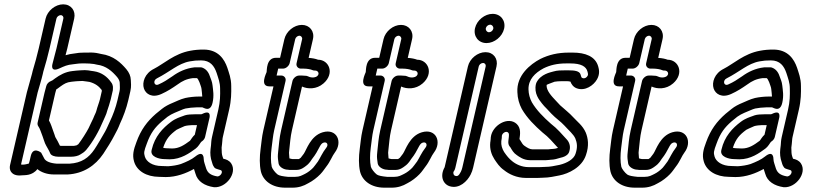

<svg xmlns="http://www.w3.org/2000/svg" viewBox="-20 -769 3758 887"><path d="M349.5 -444C344.1 -444 337 -443.4 332.8 -442.8L315 -440.8C281.4 -437.2 256.5 -422.6 234.4 -406.8L222.6 -398C220.6 -396.6 218.3 -395.5 215.3 -394.4C204.7 -390.8 196 -381.1 193.7 -371C191.2 -360.2 187.8 -350 185.5 -340L153.9 -203C152.3 -196.2 154.1 -189.2 157.1 -185.3C164 -176.3 169.5 -157.9 176.9 -138.7C181.7 -126.9 182.4 -119.9 187.9 -107.1C194.1 -92.9 206.8 -74.5 211.7 -61.1C215.7 -50.2 233.5 -45 248.4 -45H309.4C324.7 -45 342.1 -48.9 351.9 -55.8C359.2 -60.9 367.1 -64.5 372.8 -71C375.4 -73.1 376.7 -74.6 378 -76.1C409.1 -113.6 437 -162.4 457.9 -213C462.3 -224.9 470.7 -237.9 475.5 -257.8C479.8 -270.9 487.7 -293.2 491.6 -310L501.3 -352C501.9 -355 502 -358.4 501.7 -360.8C501.4 -362.6 504.4 -375.9 492.5 -390C475.4 -414.2 450.1 -434.4 414.1 -439.8L400.8 -441.7C393.1 -443 383.6 -445 371.7 -445C364.4 -445 356.8 -444 349.5 -444ZM425.8 -259C423 -247 418.7 -242.8 410.3 -221C405.7 -210 396.5 -194.1 389.5 -177.3C380.7 -159.5 355.9 -120.7 341.8 -102.7C337.2 -99.9 337.8 -100.3 333.6 -97.5C330 -96.6 322.1 -95.1 320.9 -95H260.8C259.7 -95.4 258.2 -96.1 256.6 -96.4C250.7 -109.5 242.4 -124.4 235.5 -135.9C233.1 -141.8 231.1 -151.4 225.3 -165.3C220.3 -178.4 215.4 -196.7 206.1 -212.6L235.3 -339.2C236.5 -343.3 238.1 -348.8 239.9 -355.8C240.3 -356.1 243.8 -358.2 246.5 -360.1L258.8 -369.2C277 -382.3 288.1 -388.9 309.1 -391.2L327.5 -393.2C330.7 -393.5 333.8 -394 338 -394C345.9 -394 351.5 -394.2 361.2 -395C365.9 -394.8 375.1 -393.5 381.7 -392.3L394 -390.5C421 -382.7 436.2 -371.1 450 -353.2C450.1 -352.5 450.1 -351.9 450.3 -347.9L441.6 -310C438.6 -297.2 428.9 -272.6 425.8 -259ZM77.1 -9.1 153.8 -341.5C162 -371.4 170.6 -396.7 177.6 -427L180.1 -438.1C190.8 -473.4 200.7 -509.7 209.1 -546L240.7 -683C242.7 -691.6 251.8 -699 260.4 -699C269 -699 274.7 -691.6 272.7 -683L241.1 -546C236.2 -524.8 228.2 -499.1 222.7 -475C222.7 -475 209.4 -432.8 253.7 -452.6C277.6 -463.4 290.4 -469.7 317.3 -472.1C331.4 -473.4 341.1 -476 356.9 -476H374.9C387.4 -476 399.9 -475.2 414.1 -473.3L426.4 -470.6C427 -470.4 428 -470.3 428.5 -470.2C470.4 -464.8 497.7 -440.3 521.2 -412.8C529.7 -402.4 532.9 -393 533.1 -386.8C533.4 -371.2 535 -359.3 532.3 -348L522.9 -307C514.9 -272.3 501.3 -236.2 487.8 -208.1C480.4 -192.7 473.7 -175.5 465.4 -160.9C458.2 -148 426.7 -93.9 416.5 -79.3C389.9 -39.5 356.1 -16.2 302.3 -13H240.9C211.2 -15.3 193 -23.8 185.6 -34.6C181.3 -43.3 174.8 -55.6 170.2 -63.6C170.2 -63.6 132.8 -94.5 122.1 -48L117 -26C116 -21.8 114.4 -16.6 113.4 -13.5C101.4 -10.1 87.6 -6.7 77.1 -9.1ZM228.5 37H291.5C291.8 37 292.4 37 292.9 37C365.2 33 420.2 -3.6 457.4 -58.8C469.1 -75.7 499 -123.7 509.8 -146.1C518.1 -161 526.5 -177 534.1 -197.3C548.9 -228.3 563.9 -268 572.9 -307L582.3 -348C587.5 -370.5 584.6 -387.7 584.4 -399.2C583.8 -418.3 576.2 -434.2 563.8 -449.2C538.4 -479.1 504.4 -511.9 447.2 -519.7L434.9 -522.4C422.1 -525.3 405.9 -527.2 385.6 -526H368.4C351.5 -526 339.7 -524.9 322.8 -521.8C310.2 -520.6 296.4 -518 282.8 -513.9C285.3 -522.9 288.7 -535.7 291.1 -546L322.7 -683C331.1 -719.4 308.3 -749 271.9 -749C235.6 -749 199.1 -719.4 190.7 -683L159.1 -546C150.9 -510.8 141.2 -475.1 130.8 -440.8C130.7 -440.4 130.5 -439.6 130.4 -439L127.7 -427.6C119.7 -398.7 112.3 -372.6 104.1 -342.5L26.4 -6C23.9 4.9 25.3 15.8 30.4 23.8C42.5 42.7 66.6 43 84.3 40.8C93 39.7 128.8 43.6 152.7 12.2C170.5 27.4 198.9 37 228.5 37Z M727.5 -2C683.4 -2 655.4 -22.6 648.9 -46.5C643.9 -63 645.4 -71.7 657.9 -104.6C676 -155.3 696.1 -180.6 728.3 -208.7L754.1 -229.7C764.3 -237 776 -243.4 787.1 -248C811.1 -257.3 822.2 -263.9 836.8 -267.7C848.9 -270.3 872.8 -273 887 -273H915C919.4 -273 951.1 -247.4 961.9 -294C969.6 -327.5 964.2 -353.1 962 -373.9C960.1 -392.9 953.7 -403.9 950.5 -414C946.1 -427.9 937.3 -448.4 914.3 -456.7C912 -457.6 908.9 -458 906.7 -458H880.7C879.9 -458 878.6 -457.9 877.9 -457.8C838.1 -453.5 803.7 -436.5 777.1 -417C752.3 -400 737.6 -390.2 713.1 -379.2C691.1 -368.8 685.2 -397.7 705.1 -407.1C765.8 -437.8 802.8 -475.7 856.8 -485.5C874.7 -488.9 889 -490 909.1 -490C951.3 -490 969.8 -464.4 980.9 -431.8C988.8 -406.6 996.8 -387.2 996.8 -360.2C997.5 -328.1 997.4 -300.6 988.5 -262L959.4 -136C955.3 -118.3 956.1 -107.9 954.9 -98.4L952.7 -80.2C950.2 -59.9 952.4 -38.5 959.2 -20.1C960.5 -16.8 961.7 -6.4 970.2 4.7C977.2 13.7 999.9 14.4 1003.3 19.6C1009.9 29.8 996.3 45.8 984.6 46.1C952.7 40.9 939.7 29.4 932.7 10C927.1 -10 921.7 -19.9 921.1 -34.6C921.1 -34.6 922.5 -78.7 881.9 -45.7C864.8 -31.8 841.7 -21.5 815.5 -11.3C798.9 -5.9 777 -2.2 756.5 -1C746.3 -1 737.4 -2 727.5 -2ZM876.1 11.6C878.5 19 881.2 26.4 883 33.2C892.7 69.4 926 89.6 967.4 95.7C967.8 95.8 968.7 95.9 969.4 96C1025.5 99.3 1076.8 29.9 1048.4 -13.6C1038.9 -28 1024.3 -33.2 1011.7 -35.6C1011.1 -37.2 1010 -41.1 1007.9 -46.3C1004.7 -55.3 1003.7 -67.7 1003.8 -87.1L1005.8 -103.6C1007.8 -118.7 1007 -125.8 1009.4 -136L1038.5 -262C1048.7 -306.1 1048.8 -340.3 1048.2 -371.8C1048.2 -407.6 1037.5 -432.8 1030.2 -456.2C1016.7 -495.5 988.1 -540 920.7 -540C898.7 -540 879.4 -538.5 858.7 -534.5C785.7 -521.4 736.2 -473.9 691.2 -451C648.7 -430.1 635.7 -388.2 644.8 -360.3C653.5 -334 683.1 -315.2 726.2 -335C754.8 -347.9 775.6 -361.7 800.7 -379C821.6 -394.4 841.8 -404.5 870.6 -408H890.1C893.2 -405.8 897.1 -399.8 901.3 -389.4C905.7 -375.7 910 -367.4 911 -358.1C912.3 -345.1 913.9 -334.9 914.4 -323H898.6C878.6 -323 854.2 -320.3 836 -316.3C809.9 -309.7 795.1 -300.5 777.9 -293.9C760 -286.6 742.5 -277.7 727.7 -265.7L700.1 -243.3C659.7 -208 630.7 -169.7 609.9 -111.4C597.3 -78 590.7 -52.8 599.2 -23.5C611.6 20.4 656.2 47.6 715.1 48C723.6 48.6 735.7 49 745.7 49C795.2 49 839.2 31.7 876.1 11.6ZM914.9 -242.9C912.1 -241.4 910.1 -241 907.6 -241H879.6C866.9 -241 845 -240.1 834.2 -236.2L823.3 -232.2C813.9 -228.7 791.1 -222.1 770 -205.9C732.1 -177.5 695.1 -139 681 -78L680.3 -75C673.3 -44.6 715.4 -34.3 737.8 -34C746.2 -33.3 754.7 -33 763.6 -33C816.2 -33 856 -61.9 883.6 -82.3C890 -87 894.5 -92.4 899.5 -99.2L907.4 -110.8C909 -113.1 910.3 -114.4 912.8 -116C920.4 -120.9 925.9 -129.4 927.4 -136L947 -221C947 -221 960.6 -265.4 914.9 -242.9ZM750.4 -84C744.4 -84 738.4 -84.9 733.7 -86.5C747.8 -128.5 764.3 -145.9 795.8 -169.4C799.3 -172 815.1 -178.3 832.6 -186.3C839.8 -188.9 860.3 -191 868.1 -191H890.1L879.9 -146.7C875.1 -142.2 870.2 -136.7 866.5 -131.2L859.4 -120.9C859.1 -120.5 858.8 -120.1 857 -118.2C830.8 -98.9 807.4 -83 775.2 -83C766.3 -83 758.5 -84 750.4 -84Z M1317.3 16H1350.3C1370.1 16 1385.3 3.8 1391.8 -1.2C1410.8 -14.2 1417.7 -29.6 1421.7 -34.6C1455.8 -77.1 1456.8 -104.9 1474.9 -110.1C1491.1 -114.9 1497.6 -100.5 1488.5 -88.1C1468.9 -63.2 1458.9 -38.4 1449 -23.2C1437.4 -8.3 1432.2 0.3 1426.5 6.1C1416.2 16.9 1401.3 28.2 1389.2 34.1C1374 41.4 1364.9 48 1342.9 48H1310.2C1286.4 45.6 1271.3 42.8 1263.1 37.5C1251.7 29.3 1237.6 10.4 1235.4 1.6C1230.3 -22.8 1230.5 -52.9 1234.8 -86.3C1238.8 -113.3 1240.7 -141.4 1246.6 -167L1299.2 -395C1302.7 -410.1 1290.7 -420 1280 -420H1257.8C1259.7 -428.3 1263.4 -444.5 1265.2 -452H1287.4C1302.5 -452 1315.6 -466.3 1318.1 -477L1343.8 -588C1345.7 -596.6 1355.1 -604 1362.9 -604C1371.3 -604 1377.5 -595.8 1375.7 -588L1350.1 -477C1346.6 -461.9 1358.6 -452 1369.4 -452H1382.4C1398.2 -452 1416 -448.8 1423.9 -445C1426.7 -443.7 1430.3 -443 1433.3 -443H1436.3C1449.4 -443 1458 -428.4 1445.5 -417.4C1438.6 -411.4 1421 -407.5 1404.2 -415.8C1401.4 -417.4 1395 -418.7 1395 -418.7C1380.3 -420 1381.8 -420 1375 -420H1362C1346.8 -420 1333.7 -405.7 1331.2 -395L1278.6 -167C1270.2 -130.8 1268.6 -98.3 1265.1 -68.9L1263.8 -54.5C1262.8 -43.1 1264.7 -26.9 1267 -13.7C1269.7 2.5 1291.5 15 1309.5 15C1311.9 15 1315.1 16 1317.3 16ZM1293.8 -588 1273.9 -502H1254.9C1209.7 -502 1213.3 -443.7 1211.7 -436C1210.3 -430.7 1178.6 -370 1224.4 -370H1243.4L1196.6 -167C1189.3 -135.6 1187.7 -106.7 1184 -81.7C1179 -43.6 1178.5 -8.6 1185.1 22.4C1195.7 67.4 1238.2 98 1297.4 98H1331.4C1359.2 98 1382.5 90.5 1404.6 77.2C1424.6 67 1444.9 51.4 1459.8 35.9C1472.8 22.6 1480.9 8.7 1487.6 0.4C1505.6 -22 1515.5 -50 1526.6 -63.9C1564.6 -113.6 1536.3 -176.9 1471 -157.9C1414.2 -141.3 1396.1 -76.3 1383.5 -58.7C1373 -45.3 1369.3 -40 1369.2 -40C1366.7 -38.4 1363 -35.2 1360.7 -34H1331.5C1329.8 -34.2 1318 -36.5 1317 -37.4C1316.2 -45 1315.7 -53.6 1315.1 -63.4L1316.2 -75.1C1319.7 -105.1 1321.6 -136.9 1328.6 -167L1375.2 -369.2C1400.9 -357.4 1441.7 -355.1 1474.5 -383.6C1527.5 -429.6 1500.4 -493 1449.3 -493.1C1438 -497.5 1423.3 -500.5 1405.8 -501.6L1425.7 -588C1434.2 -624.7 1410.2 -654 1374.5 -654C1338.2 -654 1302 -623.9 1293.8 -588Z M1775.3 16H1808.3C1828.1 16 1843.3 3.8 1849.8 -1.2C1868.8 -14.2 1875.7 -29.6 1879.7 -34.6C1913.8 -77.1 1914.8 -104.9 1932.9 -110.1C1949.1 -114.9 1955.6 -100.5 1946.5 -88.1C1926.9 -63.2 1916.9 -38.4 1907 -23.2C1895.4 -8.3 1890.2 0.3 1884.5 6.1C1874.2 16.9 1859.3 28.2 1847.2 34.1C1832 41.4 1822.9 48 1800.9 48H1768.2C1744.4 45.6 1729.3 42.8 1721.1 37.5C1709.7 29.3 1695.6 10.4 1693.4 1.6C1688.3 -22.8 1688.5 -52.9 1692.8 -86.3C1696.8 -113.3 1698.7 -141.4 1704.6 -167L1757.2 -395C1760.7 -410.1 1748.7 -420 1738 -420H1715.8C1717.7 -428.3 1721.4 -444.5 1723.2 -452H1745.4C1760.5 -452 1773.6 -466.3 1776.1 -477L1801.8 -588C1803.7 -596.6 1813.1 -604 1820.9 -604C1829.3 -604 1835.5 -595.8 1833.7 -588L1808.1 -477C1804.6 -461.9 1816.6 -452 1827.4 -452H1840.4C1856.2 -452 1874 -448.8 1881.9 -445C1884.7 -443.7 1888.3 -443 1891.3 -443H1894.3C1907.4 -443 1916 -428.4 1903.5 -417.4C1896.6 -411.4 1879 -407.5 1862.2 -415.8C1859.4 -417.4 1853 -418.7 1853 -418.7C1838.3 -420 1839.8 -420 1833 -420H1820C1804.8 -420 1791.7 -405.7 1789.2 -395L1736.6 -167C1728.2 -130.8 1726.6 -98.3 1723.1 -68.9L1721.8 -54.5C1720.8 -43.1 1722.7 -26.9 1725 -13.7C1727.7 2.5 1749.5 15 1767.5 15C1769.9 15 1773.1 16 1775.3 16ZM1751.8 -588 1731.9 -502H1712.9C1667.7 -502 1671.3 -443.7 1669.7 -436C1668.3 -430.7 1636.6 -370 1682.4 -370H1701.4L1654.6 -167C1647.3 -135.6 1645.7 -106.7 1642 -81.7C1637 -43.6 1636.5 -8.6 1643.1 22.4C1653.7 67.4 1696.2 98 1755.4 98H1789.4C1817.2 98 1840.5 90.5 1862.6 77.2C1882.6 67 1902.9 51.4 1917.8 35.9C1930.8 22.6 1938.9 8.7 1945.6 0.4C1963.6 -22 1973.5 -50 1984.6 -63.9C2022.6 -113.6 1994.3 -176.9 1929 -157.9C1872.2 -141.3 1854.1 -76.3 1841.5 -58.7C1831 -45.3 1827.3 -40 1827.2 -40C1824.7 -38.4 1821 -35.2 1818.7 -34H1789.5C1787.8 -34.2 1776 -36.5 1775 -37.4C1774.2 -45 1773.7 -53.6 1773.1 -63.4L1774.2 -75.1C1777.7 -105.1 1779.6 -136.9 1786.6 -167L1833.2 -369.2C1858.9 -357.4 1899.7 -355.1 1932.5 -383.6C1985.5 -429.6 1958.4 -493 1907.3 -493.1C1896 -497.5 1881.3 -500.5 1863.8 -501.6L1883.7 -588C1892.2 -624.7 1868.2 -654 1832.5 -654C1796.2 -654 1760 -623.9 1751.8 -588Z M2191.7 -462C2193.6 -470.6 2202.7 -478 2211.4 -478C2220 -478 2225.7 -470.6 2223.7 -462L2115.6 6C2114.2 12.2 2111.8 18.8 2108.9 24.7C2099.4 43.5 2092.8 46.5 2082.7 43.4C2076.5 41.5 2071.7 32.3 2075.9 23.2C2076.6 21.9 2080.8 18 2083.6 6ZM2141.7 -462 2034.1 3.7C2010.9 45.2 2027 82.2 2058.1 91.6C2102.2 104.8 2138.8 68.1 2154.1 37.8C2159.4 27.3 2163.2 16.5 2165.6 6L2273.7 -462C2282.1 -498.4 2259.3 -528 2222.9 -528C2186.5 -528 2150.1 -498.4 2141.7 -462ZM2224.5 -639C2226.5 -647.6 2235.6 -655 2244.2 -655C2253.3 -655 2261 -645.3 2258.8 -636C2256.8 -627.4 2247.8 -620 2239.1 -620C2230 -620 2222.4 -629.7 2224.5 -639ZM2174.5 -639C2165.9 -601.6 2190 -570 2227.6 -570C2263.9 -570 2300.4 -599.6 2308.8 -636C2317.5 -673.4 2293.3 -705 2255.8 -705C2219.4 -705 2182.9 -675.4 2174.5 -639Z M2475.3 3H2421.3C2390.8 3 2363.8 -9.8 2345.9 -24.6C2331.4 -36.5 2322.2 -47.5 2309 -66.6C2299.4 -82 2294.3 -99.2 2295.9 -116.6C2298.2 -127.8 2298.5 -136 2298.5 -142.1C2301.1 -155.6 2318.7 -164.9 2327.3 -156.8C2332.4 -151.9 2332.3 -147.1 2328.7 -119.7C2325.9 -98.3 2336.3 -90.8 2338.1 -88C2345.3 -75.8 2352.3 -62.4 2367.5 -52.4C2378.2 -45 2398.2 -29 2428.7 -29H2501.7C2509.3 -29 2517.7 -30.4 2524.5 -31C2542.1 -31.3 2555.5 -36.3 2565 -39L2580.3 -43.1C2593.6 -47.2 2607 -56.1 2610.2 -70L2611.8 -77C2616.1 -95.7 2608.5 -114.3 2598.1 -125C2576.4 -148.8 2554 -175.4 2524.8 -197.6C2490.4 -228 2458.6 -259.8 2437.1 -296.5C2427.7 -314.3 2421.9 -334.7 2421.5 -356.1C2420.6 -402 2451.5 -432.2 2491.2 -453.4C2521.1 -468 2553 -476 2595.9 -476H2614.9C2664 -476 2687.7 -462.1 2693.9 -438.8C2697.1 -427 2697.2 -423.4 2694.4 -418.4C2690 -410.6 2681.1 -404.8 2671.6 -408.2C2666.4 -410.1 2665.9 -410.8 2662.3 -424.2C2657.5 -441.9 2632 -444 2607.5 -444H2588.5C2573.7 -444 2554.3 -444.2 2536.4 -438.7C2524.5 -435 2477.5 -427.3 2458.1 -387.1C2457.2 -385.1 2456.3 -382.6 2456 -381C2445.8 -337 2471.2 -307.4 2483.6 -291.3C2490.1 -282.9 2498.2 -274 2505 -267.6L2527.1 -244C2546.8 -223 2571.5 -206.8 2587.1 -189.3C2607.5 -166.5 2628.9 -149.5 2637.9 -129.4C2645.8 -109.6 2649.5 -89.3 2638.5 -57.7C2630.7 -34.1 2600.8 -16 2565.2 -7.4C2541 -2.7 2522.6 2 2498.5 2C2490.6 2 2482.5 3 2475.3 3ZM2512.1 -79H2440.2C2427.7 -79 2415.2 -86.8 2402.7 -95.6C2395.8 -100.1 2391.2 -107.6 2383.9 -120.1C2381.9 -123.2 2381.2 -124.2 2379.9 -126.5C2382.6 -146.8 2388.2 -176.2 2367.2 -196.2C2327.5 -233.8 2253.6 -189.9 2247.4 -135.1C2246.7 -129.3 2247 -121.3 2245.6 -115C2245.4 -114.3 2245.2 -113 2245 -112.1C2241.4 -79.9 2251 -53.8 2264 -33.4C2276.3 -15.4 2286.8 1.9 2308.6 17.1C2330.5 34.9 2365.9 53 2409.8 53H2463.8C2471.6 53 2479.4 52.7 2488 52C2517.3 51.8 2543.5 45.5 2564.3 41.5C2606.6 33.4 2668.2 4.2 2686.9 -52.3C2702.5 -96.9 2696.4 -131.4 2686.1 -156.6C2671.9 -189.3 2645.9 -207.7 2628.9 -226.7C2610.1 -247.7 2587.2 -264.5 2568 -282.4L2545.9 -306C2529.9 -323.1 2502.9 -350.8 2505.2 -376.6C2509 -379.6 2522.1 -383.8 2542.1 -391.5C2547.4 -392.8 2565.3 -394 2577 -394H2596C2603.9 -394 2608 -393.5 2615.3 -392C2619.1 -381.2 2627.6 -367 2644.9 -360.8C2682.9 -347.1 2722.1 -374 2738.2 -402.6C2752.7 -428.4 2746.9 -449.8 2743.8 -461.2C2731 -508.9 2683.3 -526 2626.4 -526H2607.4C2557.5 -526 2515.5 -516 2476.2 -496.7C2429.2 -471.9 2365.6 -420.5 2370.2 -343.3C2370.9 -314.8 2378.6 -288.1 2390.7 -265.5C2416 -221.9 2451.1 -188.1 2486.4 -156.8C2486.7 -156.6 2487.1 -156.2 2487.5 -156C2514.2 -135.8 2533.3 -112.8 2556.8 -87C2557.7 -86.1 2557.1 -86.8 2557.9 -85.8C2547.7 -82.8 2541.7 -81 2534.7 -81C2526.7 -81 2521.9 -79.9 2512.1 -79Z M2932.3 16H2965.3C2985.1 16 3000.3 3.8 3006.8 -1.2C3025.8 -14.2 3032.7 -29.6 3036.7 -34.6C3070.8 -77.1 3071.8 -104.9 3089.9 -110.1C3106.1 -114.9 3112.6 -100.5 3103.5 -88.1C3083.9 -63.2 3073.9 -38.4 3064 -23.2C3052.4 -8.3 3047.2 0.3 3041.5 6.1C3031.2 16.9 3016.3 28.2 3004.2 34.1C2989 41.4 2979.9 48 2957.9 48H2925.2C2901.4 45.6 2886.3 42.8 2878.1 37.5C2866.7 29.3 2852.6 10.4 2850.4 1.6C2845.3 -22.8 2845.5 -52.9 2849.8 -86.3C2853.8 -113.3 2855.7 -141.4 2861.6 -167L2914.2 -395C2917.7 -410.1 2905.7 -420 2895 -420H2872.8C2874.7 -428.3 2878.4 -444.5 2880.2 -452H2902.4C2917.5 -452 2930.6 -466.3 2933.1 -477L2958.8 -588C2960.7 -596.6 2970.1 -604 2977.9 -604C2986.3 -604 2992.5 -595.8 2990.7 -588L2965.1 -477C2961.6 -461.9 2973.6 -452 2984.4 -452H2997.4C3013.2 -452 3031 -448.8 3038.9 -445C3041.7 -443.7 3045.3 -443 3048.3 -443H3051.3C3064.4 -443 3073 -428.4 3060.5 -417.4C3053.6 -411.4 3036 -407.5 3019.2 -415.8C3016.4 -417.4 3010 -418.7 3010 -418.7C2995.3 -420 2996.8 -420 2990 -420H2977C2961.8 -420 2948.7 -405.7 2946.2 -395L2893.6 -167C2885.2 -130.8 2883.6 -98.3 2880.1 -68.9L2878.8 -54.5C2877.8 -43.1 2879.7 -26.9 2882 -13.7C2884.7 2.5 2906.5 15 2924.5 15C2926.9 15 2930.1 16 2932.3 16ZM2908.8 -588 2888.9 -502H2869.9C2824.7 -502 2828.3 -443.7 2826.7 -436C2825.3 -430.7 2793.6 -370 2839.4 -370H2858.4L2811.6 -167C2804.3 -135.6 2802.7 -106.7 2799 -81.7C2794 -43.6 2793.5 -8.6 2800.1 22.4C2810.7 67.4 2853.2 98 2912.4 98H2946.4C2974.2 98 2997.5 90.5 3019.6 77.2C3039.6 67 3059.9 51.4 3074.8 35.9C3087.8 22.6 3095.9 8.7 3102.6 0.4C3120.6 -22 3130.5 -50 3141.6 -63.9C3179.6 -113.6 3151.3 -176.9 3086 -157.9C3029.2 -141.3 3011.1 -76.3 2998.5 -58.7C2988 -45.3 2984.3 -40 2984.2 -40C2981.7 -38.4 2978 -35.2 2975.7 -34H2946.5C2944.8 -34.2 2933 -36.5 2932 -37.4C2931.2 -45 2930.7 -53.6 2930.1 -63.4L2931.2 -75.1C2934.7 -105.1 2936.6 -136.9 2943.6 -167L2990.2 -369.2C3015.9 -357.4 3056.7 -355.1 3089.5 -383.6C3142.5 -429.6 3115.4 -493 3064.3 -493.1C3053 -497.5 3038.3 -500.5 3020.8 -501.6L3040.7 -588C3049.2 -624.7 3025.2 -654 2989.5 -654C2953.2 -654 2917 -623.9 2908.8 -588Z M3359.5 -2C3315.4 -2 3287.4 -22.6 3280.9 -46.5C3275.9 -63 3277.4 -71.7 3289.9 -104.6C3308 -155.3 3328.1 -180.6 3360.3 -208.7L3386.1 -229.7C3396.3 -237 3408 -243.4 3419.1 -248C3443.1 -257.3 3454.2 -263.9 3468.8 -267.7C3480.9 -270.3 3504.8 -273 3519 -273H3547C3551.4 -273 3583.1 -247.4 3593.9 -294C3601.6 -327.5 3596.2 -353.1 3594 -373.9C3592.1 -392.9 3585.7 -403.9 3582.5 -414C3578.1 -427.9 3569.3 -448.4 3546.3 -456.7C3544 -457.6 3540.9 -458 3538.7 -458H3512.7C3511.9 -458 3510.6 -457.9 3509.9 -457.8C3470.1 -453.5 3435.7 -436.5 3409.1 -417C3384.3 -400 3369.6 -390.2 3345.1 -379.2C3323.1 -368.8 3317.2 -397.7 3337.1 -407.1C3397.8 -437.8 3434.8 -475.7 3488.8 -485.5C3506.7 -488.9 3521 -490 3541.1 -490C3583.3 -490 3601.8 -464.4 3612.9 -431.8C3620.8 -406.6 3628.8 -387.2 3628.8 -360.2C3629.5 -328.1 3629.4 -300.6 3620.5 -262L3591.4 -136C3587.3 -118.3 3588.1 -107.9 3586.9 -98.4L3584.7 -80.2C3582.2 -59.9 3584.4 -38.5 3591.2 -20.1C3592.5 -16.8 3593.7 -6.4 3602.2 4.7C3609.2 13.7 3631.9 14.4 3635.3 19.6C3641.9 29.8 3628.3 45.8 3616.6 46.1C3584.7 40.9 3571.7 29.4 3564.7 10C3559.1 -10 3553.7 -19.9 3553.1 -34.6C3553.1 -34.6 3554.5 -78.7 3513.9 -45.7C3496.8 -31.8 3473.7 -21.5 3447.5 -11.3C3430.9 -5.9 3409 -2.2 3388.5 -1C3378.3 -1 3369.4 -2 3359.5 -2ZM3508.1 11.6C3510.5 19 3513.2 26.4 3515 33.2C3524.7 69.4 3558 89.6 3599.4 95.7C3599.8 95.8 3600.7 95.9 3601.4 96C3657.5 99.3 3708.8 29.9 3680.4 -13.6C3670.9 -28 3656.3 -33.2 3643.7 -35.6C3643.1 -37.2 3642 -41.1 3639.9 -46.3C3636.7 -55.3 3635.7 -67.7 3635.8 -87.1L3637.8 -103.6C3639.8 -118.7 3639 -125.8 3641.4 -136L3670.5 -262C3680.7 -306.1 3680.8 -340.3 3680.2 -371.8C3680.2 -407.6 3669.5 -432.8 3662.2 -456.2C3648.7 -495.5 3620.1 -540 3552.7 -540C3530.7 -540 3511.4 -538.5 3490.7 -534.5C3417.7 -521.4 3368.2 -473.9 3323.2 -451C3280.7 -430.1 3267.7 -388.2 3276.8 -360.3C3285.5 -334 3315.1 -315.2 3358.2 -335C3386.8 -347.9 3407.6 -361.7 3432.7 -379C3453.6 -394.4 3473.8 -404.5 3502.6 -408H3522.1C3525.2 -405.8 3529.1 -399.8 3533.3 -389.4C3537.7 -375.7 3542 -367.4 3543 -358.1C3544.3 -345.1 3545.9 -334.9 3546.4 -323H3530.6C3510.6 -323 3486.2 -320.3 3468 -316.3C3441.9 -309.7 3427.1 -300.5 3409.9 -293.9C3392 -286.6 3374.5 -277.7 3359.7 -265.7L3332.1 -243.3C3291.7 -208 3262.7 -169.7 3241.9 -111.4C3229.3 -78 3222.7 -52.8 3231.2 -23.5C3243.6 20.4 3288.2 47.6 3347.1 48C3355.6 48.6 3367.7 49 3377.7 49C3427.2 49 3471.2 31.7 3508.1 11.6ZM3546.9 -242.9C3544.1 -241.4 3542.1 -241 3539.6 -241H3511.6C3498.9 -241 3477 -240.1 3466.2 -236.2L3455.3 -232.2C3445.9 -228.7 3423.1 -222.1 3402 -205.9C3364.1 -177.5 3327.1 -139 3313 -78L3312.3 -75C3305.3 -44.6 3347.4 -34.3 3369.8 -34C3378.2 -33.3 3386.7 -33 3395.6 -33C3448.2 -33 3488 -61.9 3515.6 -82.3C3522 -87 3526.5 -92.4 3531.5 -99.2L3539.4 -110.8C3541 -113.1 3542.3 -114.4 3544.8 -116C3552.4 -120.9 3557.9 -129.4 3559.4 -136L3579 -221C3579 -221 3592.6 -265.4 3546.9 -242.9ZM3382.4 -84C3376.4 -84 3370.4 -84.9 3365.7 -86.5C3379.8 -128.5 3396.3 -145.9 3427.8 -169.4C3431.3 -172 3447.1 -178.3 3464.6 -186.3C3471.8 -188.9 3492.3 -191 3500.1 -191H3522.1L3511.9 -146.7C3507.1 -142.2 3502.2 -136.7 3498.5 -131.2L3491.4 -120.9C3491.1 -120.5 3490.8 -120.1 3489 -118.2C3462.8 -98.9 3439.4 -83 3407.2 -83C3398.3 -83 3390.5 -84 3382.4 -84Z"/></svg>

Font: HoneyBee
Style: StrIt
Weight: 700
Foundry: Cannot Into Space Fonts
Version: Version 0.89